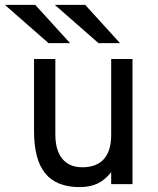

<svg xmlns="http://www.w3.org/2000/svg" viewBox="-61 -752 644 784"><path d="M264 12Q169.5 12 123.8 -44Q78 -100 78 -216V-511H165V-203Q165 -138 193.5 -103.5Q222 -69 275 -69Q333.5 -69 363.2 -102.5Q393 -136 393 -201V-511H480V0H393V-49Q368.5 -17.5 337.8 -2.8Q307 12 264 12ZM137 -576 -41 -732H83L225 -576ZM341 -576 163 -732H287L429 -576Z"/></svg>

Font: Overpass
Style: Regular
Weight: 400
Designer: Delve Withrington, Dave Bailey, Thomas Jockin
Foundry: Delve Fonts LLC
Version: Version 4.000